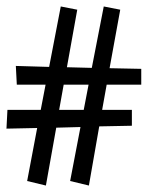

<svg xmlns="http://www.w3.org/2000/svg" viewBox="-25 -652 457 594"><path d="M59 -92 90 -256 -5 -254 -2 -312H101L116 -390H27L24 -448L127 -445L163 -632L214 -622L182 -444L259 -442L296 -632L347 -622L314 -441L412 -439V-390H305L291 -312H383V-263L282 -261L250 -78L192 -92L224 -259L149 -257L117 -78ZM234 -312 249 -390H172L158 -312Z"/></svg>

Font: Bahianita
Style: Regular
Weight: 400
Designer: Pablo Cosgaya & Dani Raskovsky
Foundry: Pablo Cosgaya & Dani Raskovsky
Version: Version 1.008